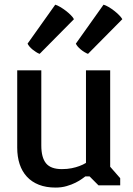

<svg xmlns="http://www.w3.org/2000/svg" viewBox="-20 -804 575 833"><path d="M54.7 -499H159.2V-172.9Q159.2 -120.6 179.7 -95.5Q200.2 -70.3 248.5 -70.3Q272 -70.3 291 -74.2Q310.1 -78.1 324.2 -83.5Q340.3 -89.4 353 -97.2V-499H458V-80.6L501.5 -30.8V0H407.2L368.7 -38.6H350.1Q346.2 -35.6 335.4 -27.8Q324.7 -20 307.9 -11.5Q291 -2.9 269 3.4Q247.1 9.8 221.2 9.8Q180.2 9.8 148.9 -2.4Q117.7 -14.6 96.7 -37.4Q75.7 -60.1 65.2 -92Q54.7 -124 54.7 -163.6ZM151.9 -570.3Q144 -573.2 136 -578.4Q127.9 -583.5 120.6 -589.6Q113.3 -595.7 107.7 -602.3Q102.1 -608.9 99.6 -614.7L219.7 -783.7Q228.5 -781.2 241 -773.9Q253.4 -766.6 265.6 -757.3Q277.8 -748 287.6 -738Q297.4 -728 300.8 -720.7ZM361.8 -570.3Q354 -573.2 345.7 -578.4Q337.4 -583.5 330.1 -589.6Q322.8 -595.7 317.1 -602.3Q311.5 -608.9 309.1 -614.7L429.2 -783.7Q438.5 -781.2 450.9 -773.9Q463.4 -766.6 475.3 -757.3Q487.3 -748 497.1 -738Q506.8 -728 510.7 -720.7Z"/></svg>

Font: Basic
Style: Regular
Weight: 400
Designer: Magnus Gaarde
Foundry: Magnus Gaarde
Version: Version 1.003; ttfautohint (v1.1) -l 6 -r 16 -G 0 -x 16 -D l